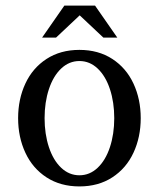

<svg xmlns="http://www.w3.org/2000/svg" viewBox="-20 -659 570 689"><path d="M45 -235Q45 -303 71 -359Q97 -415 147 -447.5Q197 -480 265 -480Q333 -480 383 -447.5Q433 -415 459 -359Q485 -303 485 -235Q485 -167 459 -111Q433 -55 383 -22.5Q333 10 265 10Q197 10 147 -22.5Q97 -55 71 -111Q45 -167 45 -235ZM390 -235Q390 -292 374.5 -339Q359 -386 330.5 -413Q302 -440 265 -440Q228 -440 199.5 -413Q171 -386 155.5 -339Q140 -292 140 -235Q140 -178 155.5 -131Q171 -84 199.5 -57Q228 -30 265 -30Q302 -30 330.5 -57Q359 -84 374.5 -131Q390 -178 390 -235ZM211 -639H321L401 -524H351L266 -604L181 -524H131Z"/></svg>

Font: El Messiri
Style: Regular
Weight: 400
Designer: Mohamed Gaber
Foundry: Kief Type Foundry
Version: Version 2.006